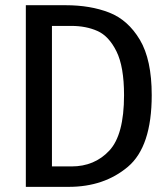

<svg xmlns="http://www.w3.org/2000/svg" viewBox="-20 -727 655 747"><path d="M247.2 0H80.5V-706.7H235.9Q331.3 -706.7 404.6 -678.2Q477.9 -649.7 524.1 -572.3Q570.3 -494.9 570.3 -356.9Q570.3 -156.4 477.7 -78.2Q385.1 0 247.2 0ZM257.4 -626.2H182.1V-79.5H258.5Q347.7 -79.5 405.1 -140.8Q462.6 -202.1 462.6 -356.9Q462.6 -467.7 433.1 -527.2Q403.6 -586.7 359.2 -606.4Q314.9 -626.2 257.4 -626.2Z"/></svg>

Font: Fira Code Fixed Retina
Style: Regular
Weight: 450
Monospace: yes
Designer: Carrois Corporate, Edenspiekermann AG, Nikita Prokopov
Foundry: Carrois Corporate, Edenspiekermann AG, Nikita Prokopov
Version: Version 5.002